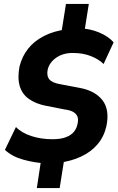

<svg xmlns="http://www.w3.org/2000/svg" viewBox="-20 -840 597 975"><path d="M167 115 190 -36 216 -10Q157 -13 99 -29Q41 -45 5 -79L61 -195Q90 -165 139.5 -149Q189 -133 246 -133Q287 -133 314 -143Q341 -153 355.5 -171Q370 -189 374 -212Q379 -234 373 -248.5Q367 -263 351 -272Q335 -281 309 -284L212 -303Q162 -313 127.5 -337Q93 -361 80.5 -402Q68 -443 79 -502Q92 -554 123 -593Q154 -632 204 -657.5Q254 -683 319 -691L292 -676L315 -820H431L408 -675L384 -696Q435 -695 482.5 -675.5Q530 -656 557 -625L506 -515Q482 -539 442 -555Q402 -571 349 -571Q300 -571 265.5 -547Q231 -523 222 -486Q216 -454 231 -436.5Q246 -419 288 -412L383 -394Q462 -380 500 -331.5Q538 -283 520 -198Q508 -146 475.5 -107.5Q443 -69 392 -45Q341 -21 276 -13L307 -36L283 115Z"/></svg>

Font: Nunito Sans 7pt SemiCondensed ExtraBold
Style: Italic
Weight: 800
Width: 4
Italic angle: -9°
Designer: Vernon Adams
Foundry: Vernon Adams
Version: Version 3.101;gftools[0.9.27]